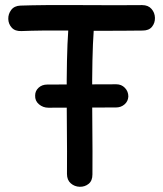

<svg xmlns="http://www.w3.org/2000/svg" viewBox="-20 -735 641 754"><path d="M170 -312 436 -313Q455 -313 469 -325Q483 -337 484 -356Q484 -376 470.5 -390Q457 -404 437 -404L166 -403Q145 -403 131.5 -390.5Q118 -378 118 -360Q117 -339 133 -325.5Q149 -312 170 -312ZM343 -50Q344 -87 342 -336Q341 -518 348 -614Q469 -614 540 -615Q565 -615 577 -630Q589 -645 588.5 -665Q588 -685 575 -700Q562 -715 538 -715Q452 -714 299 -715Q146 -716 60 -713Q36 -712 24 -696Q12 -680 12.5 -660.5Q13 -641 26 -626.5Q39 -612 64 -613Q139 -616 248 -615Q241 -516 242 -335Q244 -87 243 -52Q243 -28 258 -15Q273 -2 293 -1.5Q313 -1 328 -13Q343 -25 343 -50Z"/></svg>

Font: Balsamiq Sans
Style: Regular
Weight: 400
Designer: Michael Angeles
Foundry: Balsamiq SRL
Version: Version 1.020; ttfautohint (v1.8.4.7-5d5b);gftools[0.9.26]